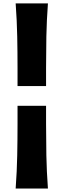

<svg xmlns="http://www.w3.org/2000/svg" viewBox="-20 -904 366 1107"><path d="M81.1 -407.7V-511.2Q81.1 -603 79.3 -693.4Q77.6 -783.7 70.3 -884.3H256.3Q249 -783.7 247.3 -693.4Q245.6 -603 245.6 -511.2V-407.7ZM70.3 183.1Q77.6 82.5 79.3 -8.1Q81.1 -98.6 81.1 -190.4V-293.9H245.6V-190.4Q245.6 -98.6 247.3 -8.1Q249 82.5 256.3 183.1Z"/></svg>

Font: Pinar-DS4-FD ExtraBold
Style: Regular
Weight: 800
Designer: Amin Abedi
Version: Version 3.000